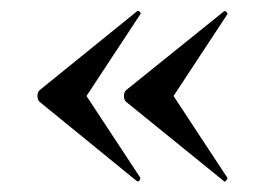

<svg xmlns="http://www.w3.org/2000/svg" viewBox="-20 -418 509 364"><path d="M55 -225Q51 -229 51 -236Q51 -243 55 -247L239 -396Q241 -399 244.5 -396Q248 -393 246 -391L144 -236L246 -81V-80Q246 -77 243.5 -75Q241 -73 239 -75ZM219 -225Q215 -229 215 -236Q215 -243 219 -247L404 -396Q404 -397 406 -397Q408 -397 410 -394.5Q412 -392 411 -391L309 -236L411 -81Q412 -79 408.5 -75.5Q405 -72 404 -75Z"/></svg>

Font: Cormorant SC SemiBold
Style: Regular
Weight: 600
Designer: Christian Thalmann (Catharsis Fonts)
Version: Version 3.000